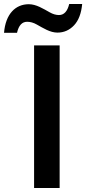

<svg xmlns="http://www.w3.org/2000/svg" viewBox="-29 -941 431 961"><path d="M56.2 -776.9C64.5 -813.5 81.1 -832 106.9 -832C122.6 -832 138.7 -827.6 154.8 -818.4C187.5 -800.3 221.7 -777.8 258.3 -777.8C291 -777.8 318.8 -790 341.8 -814.5C364.7 -838.9 377.9 -874.5 382.3 -920.9H317.4C308.6 -884.3 291.5 -865.7 266.1 -865.7C251.5 -865.7 235.8 -870.1 219.7 -879.4C187 -897.5 152.3 -919.9 115.2 -919.9C48.3 -919.9 -1 -871.1 -8.8 -776.9ZM269.5 -713.9H141.6V0H269.5Z"/></svg>

Font: Noto Reveo Sans
Style: Regular
Weight: 600
Designer: Monotype Design Team
Foundry: Monotype Imaging Inc.
Version: Version 2.007